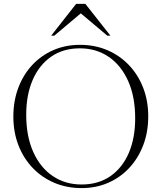

<svg xmlns="http://www.w3.org/2000/svg" viewBox="-20 -955 828 985"><path d="M390.5 -725Q466 -725 529.8 -698Q593.5 -671 640.8 -621.8Q688 -572.5 714.2 -505.5Q740.5 -438.5 740.5 -358.5Q740.5 -278 715 -210.8Q689.5 -143.5 643.5 -94Q597.5 -44.5 535 -17.2Q472.5 10 398.5 10Q323 10 259 -17Q195 -44 147.8 -93.5Q100.5 -143 74.5 -210Q48.5 -277 48.5 -357Q48.5 -437 73.8 -504.2Q99 -571.5 145 -621Q191 -670.5 253.5 -697.8Q316 -725 390.5 -725ZM398.5 -8.5Q484.5 -8.5 546.2 -51.2Q608 -94 640.8 -170.5Q673.5 -247 673.5 -348Q673.5 -460 637 -540.5Q600.5 -621 536.8 -664Q473 -707 390 -707Q303.5 -707 242 -664Q180.5 -621 147.5 -544.5Q114.5 -468 114.5 -367Q114.5 -255 151 -174.5Q187.5 -94 251.5 -51.2Q315.5 -8.5 398.5 -8.5ZM530.5 -772 394.5 -886.5 258.5 -772H242.5L370.5 -935H418L546.5 -772Z"/></svg>

Font: Newsreader Display Light
Style: Regular
Weight: 300
Designer: Hugues Gentile
Foundry: Production Type
Version: Version 1.001